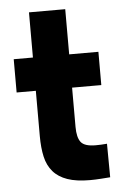

<svg xmlns="http://www.w3.org/2000/svg" viewBox="-49 -665 457 707"><g transform="rotate(-5 180.0 -311.5)"><path d="M14 -462H85V-629H219V-462H327V-339H219V-194Q219 -155 232.5 -137.5Q246 -120 287 -120Q296 -120 307 -120.5Q318 -121 329 -122L330 2Q316 3 295.5 4.5Q275 6 255 6Q205 6 172 -5.5Q139 -17 119.5 -39.5Q100 -62 92.5 -95Q85 -128 85 -172V-339H14Z"/></g></svg>

Font: Tilda Sans Extra Bold
Style: Regular
Weight: 800
Designer: ParaType Ltd
Foundry: ParaType Ltd
Version: Version 1.009